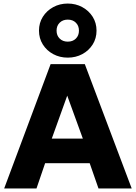

<svg xmlns="http://www.w3.org/2000/svg" viewBox="-20 -1061 765 1081"><path d="M3.5 0 265 -700H457.5L721.5 0H534.5L485 -142H234L185.5 0ZM271.5 -280.5H446.5L358.5 -522.5ZM361.5 -736.5Q316.5 -736.5 279.8 -756.2Q243 -776 221.2 -810.5Q199.5 -845 199.5 -888.5Q199.5 -932 221.2 -966.5Q243 -1001 279.8 -1021Q316.5 -1041 361.5 -1041Q406.5 -1041 443.2 -1021Q480 -1001 501.8 -966.5Q523.5 -932 523.5 -888.5Q523.5 -845 501.8 -810.5Q480 -776 443.2 -756.2Q406.5 -736.5 361.5 -736.5ZM361.5 -826.5Q390 -826.5 407.2 -843.8Q424.5 -861 424.5 -888.5Q424.5 -916 407.2 -933.2Q390 -950.5 361.5 -950.5Q333.5 -950.5 316 -933.2Q298.5 -916 298.5 -888.5Q298.5 -861 316 -843.8Q333.5 -826.5 361.5 -826.5Z"/></svg>

Font: Geologica Thin Roman
Style: Bold
Weight: 700
Version: Version 1.010;gftools[0.9.28]